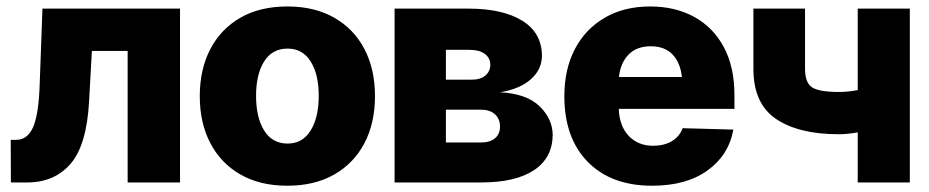

<svg xmlns="http://www.w3.org/2000/svg" viewBox="-20 -573 2918 603"><path d="M14.2 0 13.7 -133.8H30.8Q65.9 -133.8 83.5 -172.6Q101.1 -211.4 104.5 -303.7L113.3 -545.9H545.4V0H380.9V-413.1H268.6L259.8 -255.4Q252.4 -117.2 201.7 -58.6Q150.9 0 65.4 0Z M882.3 10.3Q796.4 10.3 734.9 -25.1Q673.3 -60.5 640.4 -123.8Q607.4 -187 607.4 -271Q607.4 -355 640.4 -418.5Q673.3 -481.9 734.9 -517.3Q796.4 -552.7 882.3 -552.7Q968.3 -552.7 1030 -517.3Q1091.8 -481.9 1124.8 -418.5Q1157.7 -355 1157.7 -271Q1157.7 -187 1124.8 -123.8Q1091.8 -60.5 1030 -25.1Q968.3 10.3 882.3 10.3ZM883.3 -122.1Q930.2 -122.1 955.6 -163.1Q981 -204.1 981 -272Q981 -339.8 955.6 -380.1Q930.2 -420.4 883.3 -420.4Q835 -420.4 809.6 -380.1Q784.2 -339.8 784.2 -272Q784.2 -204.1 809.6 -163.1Q835 -122.1 883.3 -122.1Z M1219.2 0V-545.9H1454.6Q1560.1 -545.4 1620.8 -507.6Q1681.6 -469.7 1682.1 -397.5Q1681.6 -355 1647.7 -324.5Q1613.8 -293.9 1550.8 -283.2Q1633.8 -278.8 1674.6 -239.3Q1715.3 -199.7 1715.8 -149.4Q1715.3 -77.6 1657.5 -38.8Q1599.6 0 1491.2 0ZM1380.4 -322.8H1459.5Q1487.3 -322.3 1503.4 -335Q1519.5 -347.7 1520 -369.6Q1519.5 -391.6 1502.2 -404.1Q1484.9 -416.5 1454.6 -416.5H1380.4ZM1380.4 -125.5H1491.2Q1518.6 -125.5 1534.4 -138.7Q1550.3 -151.9 1550.3 -175.3Q1550.3 -199.7 1534.4 -214.1Q1518.6 -228.5 1491.2 -228.5H1380.4Z M2028.3 10.3Q1899.4 10.3 1825.9 -64.7Q1752.4 -139.6 1752.4 -271Q1752.4 -355.5 1785.4 -418.7Q1818.4 -481.9 1879.2 -517.3Q1939.9 -552.7 2022 -552.7Q2099.6 -552.7 2159.2 -520.5Q2218.8 -488.3 2252.7 -426Q2286.6 -363.8 2286.6 -273.9V-231H1923.3Q1925.3 -177.2 1954.6 -146.2Q1983.9 -115.2 2031.2 -115.2Q2065.4 -115.2 2089.6 -129.4Q2113.8 -143.6 2124 -170.4L2283.2 -166Q2268.6 -85.4 2201.9 -37.6Q2135.3 10.3 2028.3 10.3ZM2023.9 -427.7Q1979.5 -427.7 1954.1 -401.6Q1928.7 -375.5 1923.8 -331.1H2121.6Q2116.7 -376.5 2092 -402.1Q2067.4 -427.7 2023.9 -427.7Z M2837.4 -545.9V0H2673.8V-157.2Q2639.2 -151.4 2614.7 -151.4Q2488.3 -151.4 2417.2 -199.5Q2346.2 -247.6 2346.2 -356.4V-545.9H2508.3V-356.4Q2508.3 -314 2529.8 -299.1Q2551.3 -284.2 2614.7 -284.2Q2642.6 -284.2 2673.8 -290V-545.9Z"/></svg>

Font: Inter Tight ExtraBold
Style: Regular
Weight: 800
Designer: Rasmus Andersson
Foundry: rsms
Version: Version 3.004; ttfautohint (v1.8.4.7-5d5b)